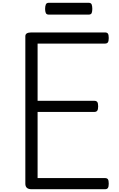

<svg xmlns="http://www.w3.org/2000/svg" viewBox="-20 -1359 852 1379"><path d="M206 0Q184 0 173 -10Q162 -20 162 -40V-1099Q162 -1113 173 -1119.5Q184 -1126 206 -1126H734Q749 -1126 755 -1117.5Q761 -1109 761 -1086Q761 -1064 755 -1055Q749 -1046 734 -1046H250V-635H657Q672 -635 678.5 -626.5Q685 -618 685 -595Q685 -573 678.5 -564Q672 -555 657 -555H250V-80H734Q749 -80 755 -71.5Q761 -63 761 -40Q761 -18 755 -9Q749 0 734 0ZM331 -1254Q314 -1254 309 -1265.5Q304 -1277 304 -1295Q304 -1314 309 -1326.5Q314 -1339 331 -1339H616Q634 -1339 638.5 -1326.5Q643 -1314 643 -1295Q643 -1277 638.5 -1265.5Q634 -1254 616 -1254Z"/></svg>

Font: Playwrite BR
Style: Regular
Weight: 400
Designer: Veronika Burian, José Scaglione
Foundry: TypeTogether
Version: Version 1.002